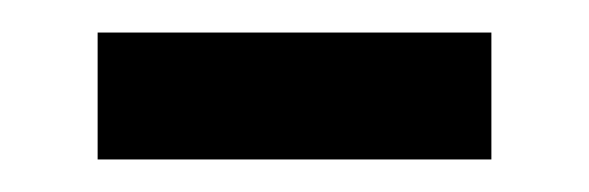

<svg xmlns="http://www.w3.org/2000/svg" viewBox="-20 -327 362 118"><path d="M40 -229V-307H282V-229Z"/></svg>

Font: Noto Sans Syloti Nagri
Style: Regular
Weight: 400
Designer: Monotype Design Team
Foundry: Monotype Imaging Inc.
Version: Version 2.003; ttfautohint (v1.8.4.7-5d5b)